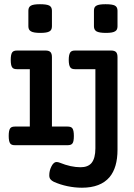

<svg xmlns="http://www.w3.org/2000/svg" viewBox="-20 -692 640 915"><path d="M227.5 -566.4Q227.5 -548.8 215.8 -542.5Q204.1 -535.2 172.4 -535.2Q140.1 -535.2 127.9 -542.5Q115.2 -549.3 115.2 -566.4V-641.1Q115.2 -657.7 126.5 -664.6Q137.7 -671.9 170.4 -671.9Q202.1 -671.9 214.8 -665.5Q227.5 -658.7 227.5 -641.1ZM540 -566.4Q540 -549.3 528.8 -543Q517.6 -535.2 484.9 -535.2Q453.1 -535.2 439.9 -542.5Q427.7 -549.8 427.7 -566.4V-641.1Q427.7 -649.9 430.4 -655.8Q433.1 -661.6 439.5 -665Q451.2 -671.9 482.9 -671.9Q515.1 -671.9 527.3 -665.5Q540 -658.7 540 -641.1ZM122.1 -362.3H62Q52.7 -362.3 46.9 -364.3Q41 -366.2 37.6 -371.6Q31.2 -380.9 31.2 -406.7Q31.2 -432.6 38.1 -442.4Q41.5 -447.3 47.4 -449.2Q53.2 -451.2 62 -451.2H196.8Q213.4 -451.2 220.5 -443.8Q227.5 -436.5 227.5 -419.4V-88.9H301.3Q310.1 -88.9 315.9 -86.9Q321.8 -85 325.2 -80.1Q332 -70.3 332 -44.4Q332 -19 326.2 -9.8Q322.8 -4.4 316.7 -2.2Q310.5 0 301.3 0H52.2Q43 0 37.4 -2Q31.7 -3.9 28.3 -8.8Q21.5 -18.6 21.5 -44.4Q21.5 -70.3 28.3 -80.1Q31.7 -85 37.4 -86.9Q43 -88.9 52.2 -88.9H122.1ZM338.4 -362.3Q329.6 -362.3 324 -364.3Q318.4 -366.2 314.9 -371.1Q307.6 -381.3 307.6 -406.7Q307.6 -431.6 314.9 -442.4Q318.4 -447.3 324 -449.2Q329.6 -451.2 338.4 -451.2H509.3Q525.9 -451.2 533 -443.8Q540 -436.5 540 -419.4V21.5Q540 106.9 502 152.3Q459 202.6 370.6 202.6Q336.4 202.6 301.5 195.3Q266.6 188 236.3 174.3Q226.1 169.4 220.5 162.4Q214.8 155.3 214.8 143.6Q214.8 121.6 224.6 102.1Q229 92.3 235.6 86.2Q242.2 80.1 250 80.1Q256.8 80.1 265.1 83.5Q317.9 105 363.8 105Q398.9 105 416 85Q434.6 62.5 434.6 15.1V-362.3Z"/></svg>

Font: Courier Prime SemiBold
Style: Regular
Weight: 600
Designer: Alan Dague-Greene
Foundry: Quote-Unquote Apps
Version: Version 1.202